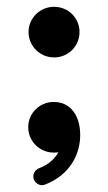

<svg xmlns="http://www.w3.org/2000/svg" viewBox="-20 -417 319 565"><path d="M216 -20C216 -72 191 -117 138 -117C97 -117 63 -84 63 -43C63 -1 97 32 138 32C143 32 147 32 152 31C141 50 124 67 95 78C85 82 78 92 78 102C78 115 89 128 104 128C107 128 110 127 113 126C187 97 216 36 216 -20ZM214 -323C214 -364 181 -397 139 -397C98 -397 64 -364 64 -323C64 -281 98 -248 139 -248C181 -248 214 -281 214 -323Z"/></svg>

Font: Ribeye
Style: Regular
Weight: 400
Designer: Astigmatic (AOETI)
Foundry: Astigmatic (AOETI)
Version: Version 1.000